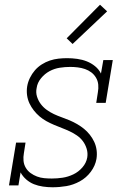

<svg xmlns="http://www.w3.org/2000/svg" viewBox="-20 -784 540 812"><path d="M202 8Q202 8 202 8Q202 8 202 8Q182 8 161.5 5Q141 2 123.5 -5Q106 -12 91 -25Q76 -38 67 -55L58 0H18L48 -181H88L81 -136Q78 -120 79.5 -104Q81 -88 89 -74.5Q97 -61 109.5 -52Q122 -43 136.5 -37.5Q151 -32 167 -30.5Q183 -29 199 -29Q222 -29 245 -32.5Q268 -36 290 -46.5Q312 -57 328.5 -76Q345 -95 349 -118Q352 -137 346.5 -155Q341 -173 330.5 -187Q320 -201 305.5 -211Q291 -221 275 -228.5Q259 -236 242 -242.5Q225 -249 208.5 -256Q192 -263 176.5 -271.5Q161 -280 147.5 -291.5Q134 -303 123 -317Q112 -331 104.5 -347Q97 -363 94.5 -381.5Q92 -400 95 -419Q98 -437 106.5 -454.5Q115 -472 127.5 -486.5Q140 -501 156.5 -511.5Q173 -522 191 -528Q209 -534 227.5 -536Q246 -538 264 -538Q285 -538 306.5 -535Q328 -532 347 -524.5Q366 -517 382 -504Q398 -491 407 -473L417 -530H457L427 -349H387L394 -394Q397 -410 395.5 -426Q394 -442 386 -455.5Q378 -469 366 -478Q354 -487 339.5 -492Q325 -497 309 -499Q293 -501 277 -501Q255 -501 232.5 -497.5Q210 -494 189.5 -483Q169 -472 153.5 -453Q138 -434 135 -412Q131 -393 136.5 -375.5Q142 -358 152.5 -344Q163 -330 177.5 -319.5Q192 -309 208 -301.5Q224 -294 241 -288Q258 -282 274.5 -275Q291 -268 306.5 -259Q322 -250 335.5 -239Q349 -228 360 -214Q371 -200 378.5 -184Q386 -168 388.5 -149.5Q391 -131 388 -112Q383 -83 364 -57.5Q345 -32 317.5 -17Q290 -2 261 3Q232 8 202 8ZM287 -598 262 -622 403 -764 433 -736Z"/></svg>

Font: Iosevka Curly Slab XLtObl
Style: Regular
Weight: 200
Italic angle: -9°
Monospace: yes
Designer: Belleve Invis
Foundry: Belleve Invis
Version: Version 11.1.0; ttfautohint (v1.8.3)